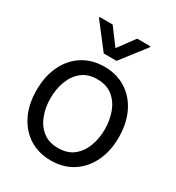

<svg xmlns="http://www.w3.org/2000/svg" viewBox="-184 -878 919 1002"><g transform="rotate(30 275.0 -377.0)"><path d="M274.4 11.7Q200.7 11.7 145 -23.4Q89.4 -58.6 58.3 -122.1Q27.3 -185.5 27.3 -269.5Q27.3 -355 58.3 -418.7Q89.4 -482.4 145 -517.6Q200.7 -552.7 274.4 -552.7Q348.6 -552.7 404.3 -517.6Q460 -482.4 491.2 -418.7Q522.5 -355 522.5 -269.5Q522.5 -185.5 491.2 -122.1Q460 -58.6 404.3 -23.4Q348.6 11.7 274.4 11.7ZM274.4 -63.5Q331.1 -63.5 367.2 -92.3Q403.3 -121.1 420.9 -168.2Q438.5 -215.3 438.5 -269.5Q438.5 -324.7 420.9 -372.1Q403.3 -419.4 367.2 -448.5Q331.1 -477.5 274.4 -477.5Q218.8 -477.5 182.6 -448.5Q146.5 -419.4 128.9 -372.1Q111.3 -324.7 111.3 -269.5Q111.3 -215.3 128.9 -168.2Q146.5 -121.1 182.6 -92.3Q218.8 -63.5 274.4 -63.5ZM200.2 -764.6 274.4 -665 347.7 -764.6H427.7V-758.8L312.5 -610.4H235.4L121.1 -758.8V-764.6Z"/></g></svg>

Font: Inter Tight
Style: Regular
Weight: 400
Designer: Rasmus Andersson
Foundry: rsms
Version: Version 3.002